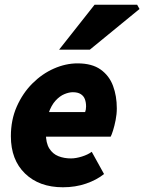

<svg xmlns="http://www.w3.org/2000/svg" viewBox="-20 -780 610 812"><path d="M246 12Q146 12 86 -46Q26 -104 26 -204Q26 -273 51 -329.5Q76 -386 117 -427Q158 -468 208 -490Q258 -512 308 -512Q369 -512 405.5 -486Q442 -460 458 -417Q474 -374 474 -322Q474 -297 469 -272Q464 -247 458 -228Q452 -209 448 -202H146L158 -306H340Q342 -311 343 -317Q344 -323 344 -330Q344 -347 339 -360.5Q334 -374 321.5 -382Q309 -390 288 -390Q272 -390 252.5 -382Q233 -374 215 -354.5Q197 -335 185.5 -301.5Q174 -268 174 -216Q174 -175 188.5 -152Q203 -129 227 -119.5Q251 -110 280 -110Q301 -110 326.5 -118Q352 -126 368 -138L420 -44Q389 -19 344 -3.5Q299 12 246 12ZM230 -570 380 -760H560L570 -742L360 -570Z"/></svg>

Font: Source Sans 3 ExtraLight Black
Style: Italic
Weight: 900
Italic angle: -11°
Version: Version 3.052;hotconv 1.1.0;makeotfexe 2.6.0